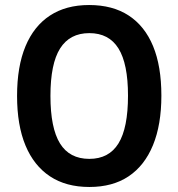

<svg xmlns="http://www.w3.org/2000/svg" viewBox="-20 -735 711 765"><path d="M336 10Q243 10 179 -32.5Q115 -75 81.5 -155.5Q48 -236 48 -353Q48 -470 81.5 -550.5Q115 -631 179 -673Q243 -715 335 -715Q429 -715 493 -673Q557 -631 590 -551Q623 -471 623 -354Q623 -238 589.5 -156.5Q556 -75 492.5 -32.5Q429 10 336 10ZM336 -102Q414 -102 452 -163.5Q490 -225 490 -354Q490 -481 452 -542Q414 -603 336 -603Q258 -603 219.5 -542Q181 -481 181 -353Q181 -225 219 -163.5Q257 -102 336 -102Z"/></svg>

Font: Nunito Sans 10pt SemiExpanded
Style: Bold
Weight: 700
Width: 6
Designer: Vernon Adams
Foundry: Vernon Adams
Version: Version 3.101;gftools[0.9.27]